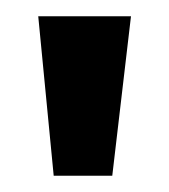

<svg xmlns="http://www.w3.org/2000/svg" viewBox="-20 -721 208 236"><path d="M118 -505H46L27 -701H141Z"/></svg>

Font: Phudu Light Medium
Style: Regular
Weight: 500
Version: Version 1.005;gftools[0.9.23]